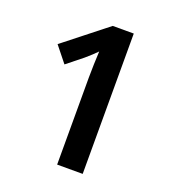

<svg xmlns="http://www.w3.org/2000/svg" viewBox="-130 -816 833 918"><g transform="rotate(20 286.0 -357.0)"><path d="M394 0V-714H287L69 -542L133 -462L213 -526C234 -544 257 -565 268 -577C266 -536 264 -483 264 -442V0Z"/></g></svg>

Font: Noto Kufi Arabic SemiBold
Style: Regular
Weight: 600
Designer: Monotype Design Team, David Williams, Khaled Hosny
Foundry: Google LLC
Version: Version 2.109